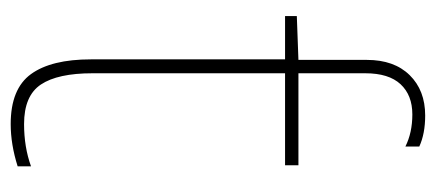

<svg xmlns="http://www.w3.org/2000/svg" viewBox="-248 -557 815 359"><g transform="rotate(90 159.5 -377.5)"><path d="M254 -754V-728Q228 -741 194 -741Q158 -741 137.5 -719Q117 -697 117 -653V-528H289V-503H117V-143Q117 -78 138 -46.5Q159 -15 212 -15Q255 -15 291 -28V-3Q250 10 212 10Q146 10 118.5 -28Q91 -66 91 -140V-503H10V-525L92 -528V-656Q92 -707 120.5 -736Q149 -765 196 -765Q230 -765 254 -754Z"/></g></svg>

Font: Noto Sans UI Thin
Style: Regular
Weight: 250
Designer: Monotype Design Team
Foundry: Monotype Imaging Inc.
Version: Version 1.001